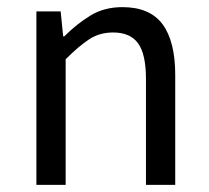

<svg xmlns="http://www.w3.org/2000/svg" viewBox="-20 -518 587 538"><path d="M82 0V-486H150L157 -416H160Q195 -451 233.5 -474.5Q272 -498 323 -498Q400 -498 435.5 -450Q471 -402 471 -308V0H389V-297Q389 -366 367 -396.5Q345 -427 297 -427Q259 -427 230 -408Q201 -389 164 -352V0Z"/></svg>

Font: TypoPRO Source Sans Pro
Style: Regular
Weight: 400
Designer: Paul D. Hunt
Foundry: Adobe Systems Incorporated
Version: Version 2.020;PS 2.000;hotconv 1.0.86;makeotf.lib2.5.63406